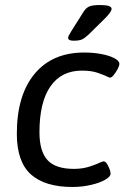

<svg xmlns="http://www.w3.org/2000/svg" viewBox="-20 -738 525 764"><path d="M272 -576Q251 -576 251 -588Q251 -594 265 -616L313 -692Q321 -705 333.5 -711.5Q346 -718 378 -718Q424 -718 424 -703Q424 -690 393 -660L332 -600Q318 -587 307 -581.5Q296 -576 272 -576ZM268 6Q159 6 103 -44Q47 -94 47 -206Q47 -359 117.5 -444Q188 -529 315 -529Q351 -529 383 -523Q415 -517 435 -506.5Q455 -496 455 -484Q455 -476 448 -463Q441 -450 432.5 -439.5Q424 -429 418 -429Q415 -429 407 -433Q395 -439 369.5 -448Q344 -457 306 -457Q224 -457 180.5 -394Q137 -331 137 -212Q137 -136 169 -101Q201 -66 274 -66Q309 -66 337.5 -75.5Q366 -85 380 -92Q385 -94 388 -95Q391 -96 392 -96Q399 -96 405 -87Q411 -78 415.5 -66.5Q420 -55 420 -47Q420 -35 398 -22.5Q376 -10 341 -2Q306 6 268 6Z"/></svg>

Font: Asap
Style: Italic
Weight: 400
Italic angle: -6°
Designer: Pablo Cosgaya
Foundry: Omnibus-Type
Version: Version 3.001; ttfautohint (v1.8.3)